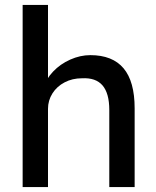

<svg xmlns="http://www.w3.org/2000/svg" viewBox="-20 -760 635 780"><path d="M72 -740H175V-417L157 -405Q167 -439 196 -469.5Q225 -500 265.5 -518Q306 -536 347 -536Q437 -536 482 -482.5Q527 -429 527 -320V0H424V-313Q424 -381 396.5 -413Q369 -445 313 -442Q274 -442 242.5 -425.5Q211 -409 193 -380.5Q175 -352 175 -318V0H124H72Z"/></svg>

Font: Easer Grotesk Variable
Style: Regular
Weight: 400
Designer: Boardeaser, Bonnie Shaver-Troup, Thomas Jockin
Foundry: Lexend
Version: Version 1.001;Glyphs 3.1.2 (3151)